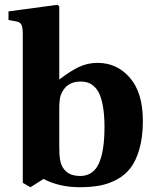

<svg xmlns="http://www.w3.org/2000/svg" viewBox="-20 -762 645 794"><path d="M225.1 -153.8Q225.1 -118.2 229 -98.1Q234.4 -68.8 255.1 -51.5Q275.9 -34.2 311 -34.2Q365.2 -34.2 388.7 -85.7Q412.1 -137.2 412.1 -236.8Q412.1 -284.2 406.2 -318.8Q400.4 -353.5 391.1 -373.5Q381.8 -393.6 368.2 -405.5Q354.5 -417.5 341.3 -421.1Q328.1 -424.8 312 -424.8Q252.9 -424.8 231 -368.2Q225.1 -351.1 225.1 -312ZM15.1 -679.2V-714.8L217.8 -742.2L225.1 -735.8V-433.1Q268.1 -466.3 304.4 -484.1Q340.8 -502 383.8 -502Q463.9 -502 517.3 -440.2Q570.8 -378.4 570.8 -262.2Q570.8 -196.3 556.9 -147Q543 -97.7 520 -67.6Q497.1 -37.6 462.6 -19.3Q428.2 -1 391.6 5.6Q355 12.2 309.1 12.2Q225.1 12.2 160.2 -22L106 12.2L74.2 -5.9V-621.1Q74.2 -649.4 68.6 -659.9Q63 -670.4 49.8 -672.9Z"/></svg>

Font: Linguistics Pro
Style: Bold
Weight: 700
Designer: Stefan Peev, Context Ltd
Foundry: Stefan Peev, Context Ltd
Version: Version 001.000